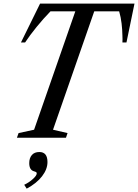

<svg xmlns="http://www.w3.org/2000/svg" viewBox="-20 -782 784 1090"><path d="M76 0 85.5 -26.5 173.5 -45.5 407.5 -717.5H266.5Q225.5 -675.5 187.8 -629Q150 -582.5 122.5 -541H99L207.5 -761.5H743.5L698 -541H675Q675.5 -550 675.5 -559.8Q675.5 -569.5 675 -579Q674.5 -613.5 670.2 -649.2Q666 -685 656.5 -717.5H515L281 -45.5L363.5 -26.5L354.5 0ZM131.5 289 117.5 267Q145 254 166.8 234.2Q188.5 214.5 188.5 202.5Q188.5 197.5 185.2 195.2Q182 193 171.5 190Q146 182 146 144Q146 115.5 160.8 98.2Q175.5 81 203.5 81Q249.5 81 249.5 138Q249.5 179 218.5 219Q187.5 259 131.5 289Z"/></svg>

Font: Libre Caslon Condensed Medium Italic
Style: Regular
Weight: 500
Italic angle: -22.583°
Designer: Pablo Impallari, Rodrigo Fuenzalida, Katja Schimmel, Ertekin Erdin
Foundry: Pablo Impallari, Rodrigo Fuenzalida
Version: Version 2.000; ttfautohint (v1.8.4.7-5d5b);gftools[0.9.33]